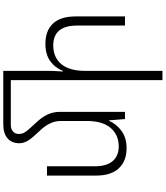

<svg xmlns="http://www.w3.org/2000/svg" viewBox="62 -862 1034 1199"><g transform="rotate(-90 579.5 -263.0)"><path d="M1076 -307V0H1019V-298Q1019 -448 895 -448Q821 -448 778.5 -398Q736 -348 736 -249V234H678V-713H399Q372 -713 357 -699Q342 -685 342 -664Q342 -647 347 -635.5Q352 -624 365 -608Q378 -592 410 -558Q447 -519 463.5 -483.5Q480 -448 480 -406V0H435L427 -99H424Q403 -52 360 -21Q317 10 253 10Q173 10 127.5 -38.5Q82 -87 82 -180V-487H140V-189Q140 -114 173 -76.5Q206 -39 264 -39Q336 -39 379.5 -89.5Q423 -140 423 -239V-402Q423 -470 360 -534Q317 -579 300.5 -605.5Q284 -632 284 -660Q284 -706 314 -733Q344 -760 402 -760H701H736V-471Q736 -448 732 -388H736Q755 -437 797 -467Q839 -497 905 -497Q987 -497 1031.5 -449.5Q1076 -402 1076 -307Z"/></g></svg>

Font: Noto Sans Armenian Light
Style: Regular
Weight: 300
Designer: Monotype Design team
Foundry: Monotype Imaging Inc.
Version: Version 1.000